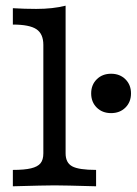

<svg xmlns="http://www.w3.org/2000/svg" viewBox="-20 -652 479 672"><path d="M131.7 -115.3V-495Q131.7 -533.6 107.4 -549.8Q83.1 -566 25 -566V-623.3Q65.9 -620.8 106.6 -620.8Q165.1 -620.8 209.6 -632.1V-115.3Q209.6 -82.3 232.8 -69.8Q255.9 -57.3 316.3 -57.3V0Q203.9 -3.2 170.9 -3.2Q137.9 -3.2 25 0V-57.3Q65.7 -57.3 88.8 -62.9Q112 -68.5 121.8 -80.6Q131.7 -92.7 131.7 -115.3ZM299.1 -325Q299.1 -355.2 318.7 -374.5Q338.2 -393.9 368.8 -393.9Q399.4 -393.9 419 -374.5Q438.5 -355.2 438.5 -325Q438.5 -294.8 418.9 -275.4Q399.4 -256.1 368.8 -256.1Q338.2 -256.1 318.7 -275.4Q299.1 -294.8 299.1 -325Z"/></svg>

Font: Playfair Micro SmCond SmLight
Style: Regular
Weight: 360
Width: 4
Designer: Claus Eggers Sørensen
Foundry: Claus Eggers Sørensen
Version: Version 2.100;Glyphs 3.2 (3219)